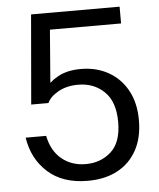

<svg xmlns="http://www.w3.org/2000/svg" viewBox="-52 -765 679 821"><g transform="rotate(-5 287.0 -355.0)"><path d="M292 10Q185 10 121 -47.5Q57 -105 43 -197H131Q144 -132 186.5 -97Q229 -62 290 -62Q354 -62 398.5 -102Q443 -142 443 -229Q443 -316 398.5 -359.5Q354 -403 286 -403Q237 -403 201 -383Q165 -363 153 -336H79L112 -720H492V-648H161L189 -678L166 -388L147 -395Q165 -425 205 -447Q245 -469 303 -469Q370 -469 421.5 -440Q473 -411 502.5 -357.5Q532 -304 532 -229Q532 -154 502.5 -100.5Q473 -47 419.5 -18.5Q366 10 292 10Z"/></g></svg>

Font: Instrument Sans
Style: Regular
Weight: 400
Designer: Rodrigo Fuenzalida
Foundry: fragTYPE
Version: Version 1.000;gftools[0.9.28]